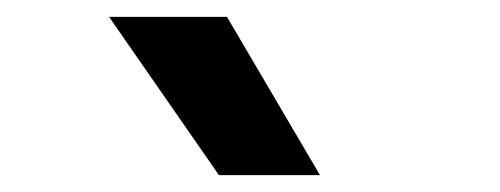

<svg xmlns="http://www.w3.org/2000/svg" viewBox="-20 -828 594 228"><path d="M240 -620 109.5 -808H249.5L360 -620Z"/></svg>

Font: Encode Sans SC Condensed Thin SemiBold
Style: Regular
Weight: 600
Version: Version 3.002